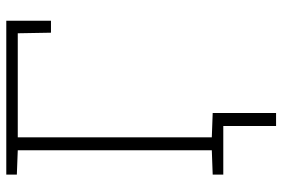

<svg xmlns="http://www.w3.org/2000/svg" viewBox="-168 -584 924 629"><g transform="rotate(-90 294.5 -269.0)"><path d="M37.6 0V-34.7L117.2 -37.6V-673.3L37.6 -676.3V-710.9H541.5V-564.5H502.4L500.5 -673.3H159.7V-37.6L239.3 -34.7V0ZM196.8 172.9V-21H239.3V172.9Z"/></g></svg>

Font: Roboto Slab ExtraLight
Style: Regular
Weight: 250
Designer: Google
Version: Version 2.000; ttfautohint (v1.8.1.43-b0c9)